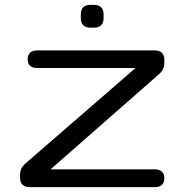

<svg xmlns="http://www.w3.org/2000/svg" viewBox="-20 -770 759 790"><path d="M84.5 -97.2 537.6 -490.2H132.8Q120.1 -490.2 111.3 -494.4Q102.5 -498.5 98.1 -506.6Q93.8 -514.6 93.8 -526.4Q93.8 -543.9 103.8 -553.2Q113.8 -562.5 132.8 -562.5H617.2Q636.2 -562.5 646.2 -552.5Q656.2 -542.5 656.2 -523.4V-513.2Q656.2 -498 651.1 -486.8Q646 -475.6 634.8 -465.3L188 -73.2H617.2Q636.2 -73.2 646.2 -63.7Q656.2 -54.2 656.2 -36.6Q656.2 -19 646.2 -9.5Q636.2 0 617.2 0H101.6Q82.5 0 72.5 -10Q62.5 -20 62.5 -39.1V-49.3Q62.5 -64.5 67.6 -75.7Q72.8 -86.9 84.5 -97.2ZM351.6 -750H367.2Q386.2 -750 396.2 -740Q406.2 -730 406.2 -710.9V-695.3Q406.2 -676.3 396.2 -666.3Q386.2 -656.2 367.2 -656.2H351.6Q332.5 -656.2 322.5 -666.3Q312.5 -676.3 312.5 -695.3V-710.9Q312.5 -730 322.5 -740Q332.5 -750 351.6 -750Z"/></svg>

Font: Gyrochrome
Style: Regular
Weight: 400
Designer: David Moles
Foundry: David Moles
Version: Version 1.005;Glyphs 3.2.3 (3260)